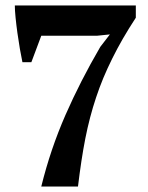

<svg xmlns="http://www.w3.org/2000/svg" viewBox="-20 -682 540 702"><path d="M94.7 -454.6H62Q57.6 -475.1 52.7 -503.4Q47.9 -531.7 43.7 -561.3Q39.6 -590.8 36.9 -617.9Q34.2 -645 34.2 -662.1H476.6V-617.2Q450.7 -577.6 429.4 -540.8Q408.2 -503.9 390.4 -468Q372.6 -432.1 357.9 -397Q343.3 -361.8 331.5 -326.2Q307.6 -254.9 292 -175.8Q284.2 -136.2 277.6 -92.5Q271 -48.8 265.1 0H130.9Q147.9 -68.8 169.9 -133.8Q191.9 -198.7 219.2 -261.2Q246.6 -323.7 278.3 -385.7Q310.1 -447.8 346.7 -510.7L381.8 -556.2L334.5 -551.3H130.9Z"/></svg>

Font: PT Astra Serif
Style: Bold
Weight: 700
Designer: A.Korolkova, I. Chaeva
Foundry: ParaType Ltd
Version: Version 1.002